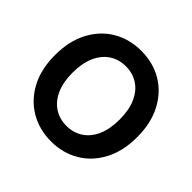

<svg xmlns="http://www.w3.org/2000/svg" viewBox="-182 -926 1124 1124"><g transform="rotate(45 380.5 -363.5)"><path d="M380.9 10.7Q283.7 10.7 206.8 -34.4Q129.9 -79.6 85.2 -163.3Q40.5 -247.1 40.5 -363.3Q40.5 -480 85.2 -564.2Q129.9 -648.4 206.8 -693.4Q283.7 -738.3 380.9 -738.3Q478 -738.3 554.7 -693.4Q631.3 -648.4 676 -564.2Q720.7 -480 720.7 -363.3Q720.7 -247.1 676 -163.1Q631.3 -79.1 554.7 -34.2Q478 10.7 380.9 10.7ZM380.9 -117.2Q438 -117.2 481.9 -145.8Q525.9 -174.3 550.5 -229.2Q575.2 -284.2 575.2 -363.3Q575.2 -442.9 550.5 -498Q525.9 -553.2 481.9 -581.8Q438 -610.4 380.9 -610.4Q323.7 -610.4 279.8 -581.8Q235.8 -553.2 210.9 -498Q186 -442.9 186 -363.3Q186 -284.2 210.9 -229.2Q235.8 -174.3 279.8 -145.8Q323.7 -117.2 380.9 -117.2Z"/></g></svg>

Font: Inter Cardless Tabular Bold
Style: Bold
Weight: 700
Designer: Rasmus Andersson
Foundry: rsms
Version: Version 4.000;git-4fc901f